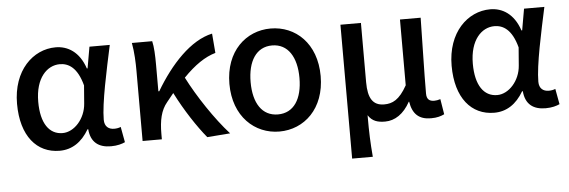

<svg xmlns="http://www.w3.org/2000/svg" viewBox="-49 -718 3178 1073"><g transform="rotate(-5 1540.0 -182.0)"><path d="M263 14C332 14 387 -22 428 -92H432C438 -18 482 14 551 14C587 14 613 6 630 -2L614 -89C603 -84 589 -82 577 -82C546 -82 523 -99 523 -137C523 -231 563 -411 593 -551H479L458 -431H454C422 -527 357 -564 290 -564C163 -564 48 -455 48 -268C48 -87 135 14 263 14ZM288 -83C213 -83 167 -148 167 -269C167 -403 234 -468 305 -468C354 -468 403 -440 430 -338L422 -237C416 -152 353 -83 288 -83Z M1091 10 1220 0C1140 -88 1050 -224 995 -332C1060 -399 1118 -438 1177 -455L1168 -564C1046 -538 931 -413 846 -269H841V-419C841 -469 839 -519 831 -551H717C727 -498 729 -437 729 -394V0H837V-30C837 -106 849 -162 885 -205L923 -252C974 -151 1039 -53 1091 10Z M1496 14C1635 14 1752 -92 1752 -275C1752 -459 1635 -564 1496 -564C1358 -564 1240 -459 1240 -275C1240 -92 1358 14 1496 14ZM1496 -82C1407 -82 1359 -157 1359 -275C1359 -392 1407 -469 1496 -469C1585 -469 1633 -392 1633 -275C1633 -157 1585 -82 1496 -82Z M1887 200H2003C1996 117 1994 66 1994 -34C2017 2 2049 10 2089 10C2144 10 2194 -23 2230 -89H2232C2243 -19 2279 14 2346 14C2381 14 2402 7 2421 -2L2407 -88C2394 -84 2383 -82 2373 -82C2346 -82 2330 -93 2330 -126C2330 -246 2335 -408 2337 -551H2221V-182C2177 -103 2138 -86 2092 -86C2029 -86 2002 -128 2002 -218V-551H1887Z M2701 14C2770 14 2825 -22 2866 -92H2870C2876 -18 2920 14 2989 14C3025 14 3051 6 3068 -2L3052 -89C3041 -84 3027 -82 3015 -82C2984 -82 2961 -99 2961 -137C2961 -231 3001 -411 3031 -551H2917L2896 -431H2892C2860 -527 2795 -564 2728 -564C2601 -564 2486 -455 2486 -268C2486 -87 2573 14 2701 14ZM2726 -83C2651 -83 2605 -148 2605 -269C2605 -403 2672 -468 2743 -468C2792 -468 2841 -440 2868 -338L2860 -237C2854 -152 2791 -83 2726 -83Z"/></g></svg>

Font: GenYoGothic2 TW M
Style: Regular
Weight: 500
Version: Version 2.100;PS 2.1;hotconv 16.6.51;makeotf.lib2.5.65220 DE